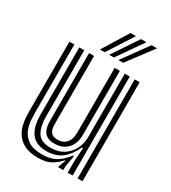

<svg xmlns="http://www.w3.org/2000/svg" viewBox="-196 -899 896 1008"><g transform="rotate(30 252.0 -395.0)"><path d="M198 10.5Q147.8 10.5 116.6 -4.9Q85.5 -20.2 68.8 -44.5Q52 -68.8 45.4 -96.1Q38.8 -123.5 37.9 -148.1Q37 -172.8 37 -188.2V-600H67V-194.2Q67 -175.8 68.6 -146Q70.2 -116.2 82 -86.2Q93.8 -56.2 123.1 -35.9Q152.5 -15.5 208 -15.5Q257.2 -15.5 290.5 -34.5Q323.8 -53.5 351.5 -91.5H358.5L346.2 -22.5V0H316.2L316 -7L332.2 -48H326.8Q299.5 -18 271.2 -3.8Q243 10.5 198 10.5ZM433 0V-600H463V0ZM236 -97Q203.5 -97 186.8 -109.4Q170 -121.8 163.8 -139.9Q157.5 -158 157 -176.2Q156.5 -194.5 156.5 -206.2V-600H186.5V-208Q186.5 -193.5 187.2 -173.5Q188 -153.5 199.1 -138.4Q210.2 -123.2 240.8 -123.2Q273 -123.2 292.2 -144.4Q311.5 -165.5 311.5 -208.8V-600H343V-212Q343 -158.5 313.9 -127.8Q284.8 -97 236 -97ZM217 -42Q154.5 -42.5 125.8 -80.8Q97 -119 97 -196.2V-600H127V-200.2Q127 -138.8 148.4 -103.4Q169.8 -68 228.5 -68Q274.8 -68 306.9 -88.6Q339 -109.2 355.9 -142.8Q372.8 -176.2 372.8 -214.8V-600H403V0H373V-72L378.5 -151.5H371.5Q348 -99.2 310.9 -70.4Q273.8 -41.5 217 -42ZM196.5 -645 292 -800H325L225.2 -645ZM307.8 -645 420 -800H453L336.5 -645ZM252.2 -645 356 -800H389L280.8 -645Z"/></g></svg>

Font: Big Shoulders Inline Display Black
Style: Regular
Weight: 900
Designer: Patric King
Foundry: XO Type Co
Version: Version 1.000